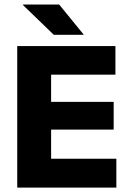

<svg xmlns="http://www.w3.org/2000/svg" viewBox="-20 -847 586 867"><path d="M57.8 0V-639H210.8V0ZM103.3 0V-130.3H505.4V0ZM147.5 -261.7V-386.9H493.3V-261.7ZM103.1 -509.9V-639H501.2V-509.9ZM247.2 -826.5 357.5 -691.3V-690H222.7L83.1 -824.9V-826.5Z"/></svg>

Font: Anek Bangla Medium
Style: Regular
Weight: 500
Designer: Sulekha Rajkumar (Bangla), Yesha Goshar (Latin)
Foundry: Ek Type
Version: Version 1.003